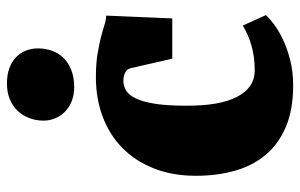

<svg xmlns="http://www.w3.org/2000/svg" viewBox="-179 -694 884 566"><g transform="rotate(-90 263.0 -411.0)"><path d="M27.8 -274.9Q27.8 -345.2 49.8 -400.1Q71.8 -455.1 110.6 -492.9Q149.4 -530.8 202.6 -550.5Q255.9 -570.3 318.4 -570.3Q357.4 -570.3 385.7 -565.7Q414.1 -561 435.1 -555.7Q456.1 -550.3 471.4 -545.4Q486.8 -540.5 500 -540L491.7 -345.2H373L345.2 -466.8Q342.3 -479.5 331.3 -484.4Q320.3 -489.3 308.6 -489.3Q293 -489.3 279.5 -481.4Q266.1 -473.6 256.1 -453.1Q246.1 -432.6 240.2 -396.7Q234.4 -360.8 234.4 -304.2Q233.9 -204.6 261 -153.3Q288.1 -102.1 337.9 -102.1Q361.3 -102.1 380.4 -105Q399.4 -107.9 415.5 -112.8Q431.6 -117.7 445.3 -124Q459 -130.4 470.7 -137.2L501.5 -69.3Q493.7 -60.1 475.8 -46.4Q458 -32.7 431.4 -19.8Q404.8 -6.8 370.1 2.2Q335.4 11.2 293.9 11.2Q222.7 11.2 172.1 -10.3Q121.6 -31.7 89.6 -69.8Q57.6 -107.9 42.7 -160.4Q27.8 -212.9 27.8 -274.9ZM288.6 -634.3Q267.1 -634.3 249 -641.1Q231 -647.9 218 -660.2Q205.1 -672.4 197.8 -689Q190.4 -705.6 190.4 -724.6Q190.4 -747.1 198 -766.8Q205.6 -786.6 219.5 -801.3Q233.4 -815.9 253.7 -824.2Q273.9 -832.5 299.8 -832.5H300.3Q325.7 -832.5 345 -825.4Q364.3 -818.4 377.2 -805.9Q390.1 -793.5 396.7 -776.9Q403.3 -760.3 403.3 -741.2Q403.3 -718.8 396.2 -699.2Q389.2 -679.7 374.8 -665.3Q360.4 -650.9 338.9 -642.6Q317.4 -634.3 289.1 -634.3H288.6Z"/></g></svg>

Font: Merriweather UltraBold
Style: Regular
Weight: 900
Designer: Eben Sorkin ( sorkintype@gmail.com )
Foundry: Eben Sorkin
Version: Version 1.570; ttfautohint (v1.3) -l 8 -r 32 -G 0 -x 0 -H 60